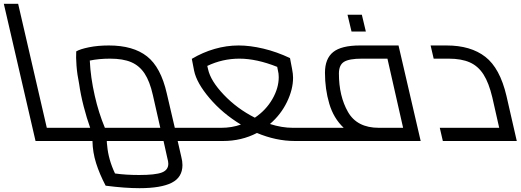

<svg xmlns="http://www.w3.org/2000/svg" viewBox="-32 -738 2725 1005"><path d="M364 -15Q364 0 349 0H154L-12 -718H63L213 -69H333Q348 -69 356 -49Q364 -29 364 -15Z M885 -61 899 0H898L917 83Q923 106 923 126Q923 190 867 218.5Q811 247 698 247Q622 247 521 234Q489 173 471 116Q453 59 452 0H349Q334 0 326.5 -19Q319 -38 319 -53Q319 -69 333 -69H440Q422 -119 406 -181Q390 -243 382 -300Q372 -348 368.5 -394Q365 -440 367 -469Q387 -481 433.5 -490.5Q480 -500 538 -500Q665 -500 737.5 -443Q810 -386 841 -249L883 -69ZM517 -69H807L768 -241Q752 -312 725 -353Q698 -394 655 -412.5Q612 -431 544 -431Q486 -431 438 -421Q442 -333 464 -237Q484 -148 517 -69ZM1021 -15Q1021 0 1006 0H899L883 -69H990Q1006 -69 1013.5 -49.5Q1021 -30 1021 -15ZM824 0H527Q527 10 529 24Q535 96 570 170Q626 178 696 178Q781 178 815 165Q849 152 849 119Q849 108 844 90Z M1655 -15Q1655 0 1640 0H1511Q1413 0 1313 -42Q1232 0 1136 0H1006Q991 0 983.5 -19Q976 -38 976 -53Q976 -69 990 -69H1126Q1181 -69 1229 -86Q1133 -144 1065 -224Q997 -304 984 -368L972 -430Q1029 -464 1091.5 -482Q1154 -500 1217 -500Q1277 -500 1346.5 -483.5Q1416 -467 1486 -434L1497 -376Q1502 -351 1502 -331Q1502 -270 1470 -204Q1438 -138 1381 -89Q1443 -69 1501 -69H1624Q1640 -69 1647.5 -49.5Q1655 -30 1655 -15ZM1302 -122Q1360 -161 1393.5 -219Q1427 -277 1427 -334Q1427 -353 1423 -368L1419 -388Q1311 -431 1221 -431Q1133 -431 1053 -393L1057 -376Q1070 -315 1139.5 -242Q1209 -169 1302 -122Z M2170 0H1640Q1625 0 1617.5 -19Q1610 -38 1610 -53Q1610 -69 1624 -69H1767Q1714 -119 1691.5 -195.5Q1669 -272 1669 -357Q1669 -431 1712 -465.5Q1755 -500 1852 -500H2054ZM2078 -69 1996 -431H1862Q1796 -431 1769 -414.5Q1742 -398 1742 -353Q1742 -235 1789.5 -152Q1837 -69 1951 -69ZM1787 -661H1862L1883 -573H1808Z M2673 0H2286L2270 -69H2581L2545 -228Q2527 -304 2499 -348Q2471 -392 2427 -411.5Q2383 -431 2316 -431H2238L2222 -500H2306Q2432 -500 2508.5 -440.5Q2585 -381 2619 -236Z"/></svg>

Font: Cairo
Style: Italic
Weight: 400
Italic angle: -13°
Designer: Mohamed Gaber, Accademia di Belle Arti di Urbino and others
Foundry: Kief Type Foundry, Accademia di Belle Arti di Urbino and others
Version: Version 3.011